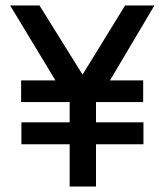

<svg xmlns="http://www.w3.org/2000/svg" viewBox="-20 -680 600 700"><path d="M234 -154H58V-234H234V-308H57V-387H182L17 -660H124L281 -408L436 -660H543L381 -387H502V-308H330V-234H503V-154H330V0H234Z"/></svg>

Font: Cairo SemiBold
Style: Regular
Weight: 600
Designer: Mohamed Gaber, the designers of Titillium
Foundry: Kief Type Foundry
Version: Version 2.009; ttfautohint (v1.5.33-1714) -l 8 -r 50 -G 200 